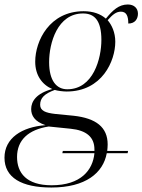

<svg xmlns="http://www.w3.org/2000/svg" viewBox="-65 -596 635 856"><path d="M164 240C317 240 395 175 411 87H504L506 77H413C414 68 415 58 415 48C415 -29 363 -69 263 -80L181 -88C138 -93 114 -102 114 -129C114 -159 133 -178 179 -195C192 -191 217 -188 232 -188C390 -188 449 -324 449 -410C449 -452 433 -485 415 -506C437 -531 453 -544 474 -544C499 -544 507 -524 507 -491C538 -491 550 -513 550 -535C550 -559 533 -576 505 -576C465 -576 438 -551 407 -513C383 -534 350 -546 308 -546C156 -546 92 -414 92 -321C92 -261 122 -219 168 -199C97 -180 74 -144 74 -110C74 -81 89 -54 138 -38C32 -30 -45 20 -45 107C-45 196 31 240 164 240ZM235 -198C187 -198 154 -236 154 -319C154 -404 191 -536 305 -536C356 -536 387 -505 387 -418C387 -335 351 -198 235 -198ZM213 87H356C349 162 296 230 165 230C53 230 11 175 11 104C11 28 62 -18 152 -32L250 -22C320 -15 356 15 356 70C356 76 356 76 356 77H215Z"/></svg>

Font: Noto Serif Display Light
Style: Italic
Weight: 300
Italic angle: -12°
Designer: Monotype Design Team
Foundry: Monotype Imaging Inc.
Version: Version 2.009